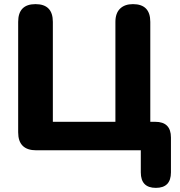

<svg xmlns="http://www.w3.org/2000/svg" viewBox="-20 -728 870 930"><path d="M735 182Q662 182 662 107V0H156Q68 0 68 -87V-622Q68 -708 152 -708Q236 -708 236 -622V-138H539V-622Q539 -664 561.5 -686Q584 -708 624 -708Q708 -708 708 -622V-138H732Q808 -138 808 -62V107Q808 182 735 182Z"/></svg>

Font: Chiron GoRound TC EB
Style: Regular
Weight: 700
Designer: Ryoko NISHIZUKA 西塚涼子 (kana, bopomofo & ideographs); Paul D. Hunt (Latin, Greek & Cyrillic); Sandoll Communications 산돌커뮤니
Foundry: Adobe
Version: Version 1.000;hotconv 1.1.1;makeotfexe 2.6.0